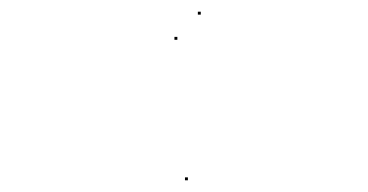

<svg xmlns="http://www.w3.org/2000/svg" viewBox="-20 -570 628 328"><path d="M318 -545V-550H323V-545ZM278 -502V-507H283V-502ZM296 -262V-267H301V-262Z"/></svg>

Font: FRB American Cursive Just Beginnings
Style: Italic
Weight: 400
Italic angle: -25°
Version: Version 2.0;Modular Font Editor K font №1